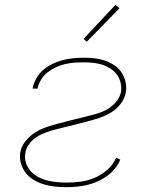

<svg xmlns="http://www.w3.org/2000/svg" viewBox="-20 -767 640 795"><path d="M255 8Q231 8 207.5 5.5Q184 3 162 -3.5Q140 -10 120.5 -21.5Q101 -33 87.5 -50Q74 -67 67 -89.5Q60 -112 64 -136Q68 -161 86 -183Q104 -205 126.5 -219Q149 -233 174.5 -241.5Q200 -250 225.5 -256.5Q251 -263 276 -269.5Q301 -276 327 -282Q351 -288 375 -294.5Q399 -301 420.5 -312.5Q442 -324 459.5 -344Q477 -364 481 -387Q484 -407 479 -426Q474 -445 463 -459.5Q452 -474 436 -484Q420 -494 402 -499.5Q384 -505 364.5 -507Q345 -509 326 -509Q307 -509 287.5 -507.5Q268 -506 249 -501.5Q230 -497 211.5 -488.5Q193 -480 177 -467.5Q161 -455 150 -437Q139 -419 136 -401V-400H115V-401Q119 -422 130.5 -442.5Q142 -463 159.5 -478Q177 -493 198.5 -503Q220 -513 241 -518.5Q262 -524 284 -526Q306 -528 327 -528Q350 -528 372 -525.5Q394 -523 414.5 -516Q435 -509 453 -497Q471 -485 482.5 -468Q494 -451 499.5 -429Q505 -407 501 -385Q497 -360 480 -337.5Q463 -315 439.5 -301Q416 -287 390.5 -278.5Q365 -270 339.5 -263.5Q314 -257 289 -250.5Q264 -244 238 -238Q222 -234 206.5 -230Q191 -226 175.5 -220.5Q160 -215 145 -207.5Q130 -200 117.5 -189Q105 -178 96 -163.5Q87 -149 85 -133Q81 -112 87.5 -92.5Q94 -73 107 -58.5Q120 -44 137.5 -34.5Q155 -25 174.5 -20Q194 -15 215 -13Q236 -11 257 -11Q286 -11 315 -15Q344 -19 372.5 -31Q401 -43 425 -64.5Q449 -86 461 -114L478 -106Q470 -86 455 -68Q440 -50 421.5 -37Q403 -24 382.5 -15Q362 -6 340.5 -1Q319 4 297.5 6Q276 8 255 8ZM339 -594 326 -606 458 -747 475 -733Z"/></svg>

Font: Iosevka Thin Extended
Style: Italic
Weight: 100
Width: 7
Italic angle: -9°
Monospace: yes
Designer: Belleve Invis
Foundry: Belleve Invis
Version: Version 32.5.0; ttfautohint (v1.8.4)